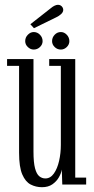

<svg xmlns="http://www.w3.org/2000/svg" viewBox="-20 -769 390 800"><path d="M155 11Q129.5 11 107.8 -0.2Q86 -11.5 72.8 -42.2Q59.5 -73 59.5 -132.5V-494.5H9.5V-523H119.5V-137.5Q119.5 -92 126 -67.8Q132.5 -43.5 143.8 -34.5Q155 -25.5 169 -25.5Q190 -25.5 204.5 -46Q219 -66.5 226.2 -98.5Q233.5 -130.5 233.5 -165V-494.5H185V-523H293.5V-29H339V0H239.5L237.5 -62.5Q235 -47 225.2 -30Q215.5 -13 198.2 -1Q181 11 155 11ZM233.5 -562.5Q218.5 -562.5 207.8 -573Q197 -583.5 197 -597.5Q197 -613 207.8 -624.2Q218.5 -635.5 233.5 -635.5Q247.5 -635.5 258.2 -624.2Q269 -613 269 -597.5Q269 -583.5 258.2 -573Q247.5 -562.5 233.5 -562.5ZM120.5 -562.5Q107 -562.5 96 -573Q85 -583.5 85 -597.5Q85 -613 96 -624.2Q107 -635.5 120.5 -635.5Q135.5 -635.5 146.5 -624.2Q157.5 -613 157.5 -597.5Q157.5 -583.5 146.5 -573Q135.5 -562.5 120.5 -562.5ZM121.5 -651.5 106.5 -668 192.5 -735.5Q199.5 -741.5 207.2 -745.2Q215 -749 221.5 -749Q228 -749 233 -746Q238 -743 241 -737.5Q243.5 -733 243.5 -728Q243.5 -718.5 234.5 -710.2Q225.5 -702 213.5 -696.5Z"/></svg>

Font: Imbue 24pt Light
Style: Regular
Weight: 300
Designer: Tyler Finck
Foundry: Etcetera Type Company
Version: Version 1.102